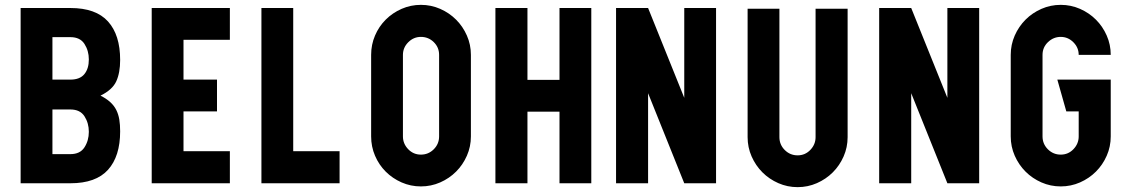

<svg xmlns="http://www.w3.org/2000/svg" viewBox="-20 -755 4650 791"><path d="M65 -722H270Q375 -722 425 -666.5Q475 -611 475 -508Q475 -455 459 -420Q443 -385 394 -361Q418 -349 434 -334.5Q450 -320 459 -302Q468 -284 471.5 -262.5Q475 -241 475 -214Q475 -111 425 -55.5Q375 0 270 0H65ZM270 -120Q310 -120 328 -148Q346 -176 346 -212Q346 -248 328 -276Q310 -304 270 -304H196V-120ZM270 -427Q309 -427 327.5 -449.5Q346 -472 346 -510Q346 -546 328 -574Q310 -602 270 -602H196V-427Z M605 0V-722H927V-591H736V-427H874V-296H736V-132H927V0Z M1057 0V-722H1188V-132H1379V0Z M1714 -735Q1756 -735 1793.5 -718.5Q1831 -702 1859 -674Q1887 -646 1903.5 -608.5Q1920 -571 1920 -529V-193Q1920 -151 1903.5 -113.5Q1887 -76 1859 -48Q1831 -20 1793.5 -3.5Q1756 13 1714 13Q1672 13 1634.5 -3.5Q1597 -20 1569 -48Q1541 -76 1525 -113.5Q1509 -151 1509 -193V-529Q1509 -571 1525 -608.5Q1541 -646 1569 -674Q1597 -702 1634.5 -718.5Q1672 -735 1714 -735ZM1789 -529Q1789 -560 1767 -581.5Q1745 -603 1714 -603Q1684 -603 1662 -581Q1640 -559 1640 -529V-193Q1640 -163 1661.5 -140.5Q1683 -118 1714 -118Q1745 -118 1767 -140Q1789 -162 1789 -193Z M2021 -722H2153V-426H2285V-722H2416V0H2285V-295H2153V0H2021Z M2518 -722H2650L2799 -352V-722H2930V0H2799L2650 -371V0H2518Z M3472 -719V-190Q3472 -148 3455.5 -110.5Q3439 -73 3411 -45Q3383 -17 3345.5 -0.5Q3308 16 3266 16Q3224 16 3186.5 -0.5Q3149 -17 3121 -45Q3093 -73 3076.5 -110.5Q3060 -148 3060 -190V-719H3191V-190Q3191 -159 3213 -137Q3235 -115 3266 -115Q3297 -115 3318.5 -137.5Q3340 -160 3340 -190V-719Z M3602 -722H3734L3883 -352V-722H4014V0H3883L3734 -371V0H3602Z M4350 -735Q4392 -735 4429.5 -718.5Q4467 -702 4495 -674Q4523 -646 4539.5 -608.5Q4556 -571 4556 -529H4424Q4424 -559 4402 -581Q4380 -603 4350 -603Q4320 -603 4297.5 -581.5Q4275 -560 4275 -529V-193Q4275 -162 4297 -140Q4319 -118 4350 -118Q4381 -118 4402.5 -140.5Q4424 -163 4424 -193V-296H4373L4336 -427H4556V-193Q4556 -151 4539.5 -113.5Q4523 -76 4495 -48Q4467 -20 4429.5 -3.5Q4392 13 4350 13Q4308 13 4270.5 -3.5Q4233 -20 4205 -48Q4177 -76 4160.5 -113.5Q4144 -151 4144 -193V-529Q4144 -571 4160.5 -608.5Q4177 -646 4205 -674Q4233 -702 4270.5 -718.5Q4308 -735 4350 -735Z"/></svg>

Font: PostBus
Style: Regular
Weight: 400
Designer: Peter Wiegel
Version: Version 1.001